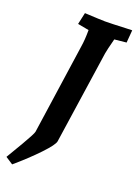

<svg xmlns="http://www.w3.org/2000/svg" viewBox="-204 -778 746 1046"><g transform="rotate(20 169.0 -255.0)"><path d="M67 -11 142 -531Q149 -573 149 -630L84 -642L99 -710Q197 -705 217 -705Q251 -705 339 -709L373 -710L367 -637L298 -630Q280 -561 277 -541L198 -3Q195 18 138.5 77.5Q82 137 8 200L-35 172Q-19 146 23 74Q65 2 67 -11Z"/></g></svg>

Font: Andada Pro ExtraBold
Style: Italic
Weight: 800
Italic angle: -6.99998°
Designer: Carolina Giovagnoli
Foundry: Huerta Tipografica
Version: Version 3.005; ttfautohint (v1.8.4)